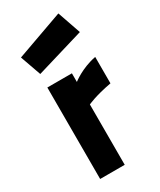

<svg xmlns="http://www.w3.org/2000/svg" viewBox="-197 -841 754 907"><g transform="rotate(-30 180.0 -388.0)"><path d="M67 0H201V-329C201 -329 243 -350 335 -367V-511C256 -496 201 -452 201 -452V-499H67ZM30 -684 70 -571 331 -649 287 -776Z"/></g></svg>

Font: TitilliumMaps29L
Style: 999 wt
Weight: 900
Designer: Campivisivi
Foundry: Accademia di Belle Arti di Urbino and students of MA course of Visual design